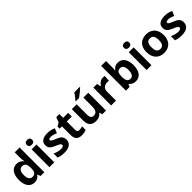

<svg xmlns="http://www.w3.org/2000/svg" viewBox="435 -2460 4165 4165"><g transform="rotate(-45 2517.0 -378.0)"><path d="M251 10C330 10 377 -26 406 -71H412L441 0H555V-760H406V-585C406 -542 413 -497 417 -476H412C382 -521 333 -556 255 -556C130 -556 45 -459 45 -272C45 -87 129 10 251 10ZM303 -109C235 -109 196 -163 196 -270C196 -377 235 -435 301 -435C389 -435 416 -377 416 -271V-255C414 -157 385 -109 303 -109Z M786 -760C741 -760 705 -743 705 -687C705 -632 741 -614 786 -614C830 -614 867 -632 867 -687C867 -743 830 -760 786 -760ZM860 -546H711V0H860Z M1397 -162C1397 -259 1338 -294 1245 -332C1149 -371 1131 -384 1131 -410C1131 -434 1153 -446 1197 -446C1246 -446 1292 -429 1346 -406L1391 -513C1326 -543 1267 -556 1199 -556C1068 -556 983 -505 983 -404C983 -311 1029 -275 1132 -232C1238 -187 1250 -173 1250 -146C1250 -118 1227 -99 1169 -99C1117 -99 1043 -118 984 -145V-22C1039 1 1088 10 1164 10C1318 10 1397 -51 1397 -162Z M1743 -109C1704 -109 1678 -129 1678 -171V-434H1831V-546H1678V-662H1583L1540 -547L1458 -497V-434H1529V-171C1529 -30 1602 10 1700 10C1756 10 1805 -1 1837 -15V-126C1806 -116 1776 -109 1743 -109Z M2409 -756V-766H2242C2213 -721 2159 -656 2127 -619V-606H2226C2277 -641 2371 -719 2409 -756ZM2448 -546H2299V-289C2299 -173 2272 -109 2181 -109C2120 -109 2093 -149 2093 -227V-546H1944V-190C1944 -50 2021 10 2138 10C2206 10 2271 -14 2306 -70H2314L2334 0H2448Z M2909 -556C2836 -556 2778 -510 2746 -454H2739L2717 -546H2604V0H2753V-278C2753 -381 2827 -417 2904 -417C2917 -417 2938 -415 2948 -412L2959 -552C2947 -554 2924 -556 2909 -556Z M3207 -583V-760H3058V0H3172L3197 -60H3207C3236 -24 3278 10 3358 10C3483 10 3568 -87 3568 -274C3568 -459 3484 -556 3362 -556C3283 -556 3236 -520 3207 -475H3201C3204 -497 3207 -542 3207 -583ZM3314 -437C3377 -437 3416 -383 3416 -276C3416 -169 3377 -111 3316 -111C3233 -111 3207 -169 3207 -275V-291C3209 -389 3236 -437 3314 -437Z M3766 -760C3721 -760 3685 -743 3685 -687C3685 -632 3721 -614 3766 -614C3810 -614 3847 -632 3847 -687C3847 -743 3810 -760 3766 -760ZM3840 -546H3691V0H3840Z M4492 -274C4492 -455 4382 -556 4229 -556C4064 -556 3963 -455 3963 -274C3963 -92 4073 10 4226 10C4390 10 4492 -92 4492 -274ZM4115 -274C4115 -382 4148 -436 4227 -436C4307 -436 4340 -382 4340 -274C4340 -166 4307 -110 4228 -110C4148 -110 4115 -166 4115 -274Z M4996 -162C4996 -259 4937 -294 4844 -332C4748 -371 4730 -384 4730 -410C4730 -434 4752 -446 4796 -446C4845 -446 4891 -429 4945 -406L4990 -513C4925 -543 4866 -556 4798 -556C4667 -556 4582 -505 4582 -404C4582 -311 4628 -275 4731 -232C4837 -187 4849 -173 4849 -146C4849 -118 4826 -99 4768 -99C4716 -99 4642 -118 4583 -145V-22C4638 1 4687 10 4763 10C4917 10 4996 -51 4996 -162Z"/></g></svg>

Font: Noto Sans Gujarati
Style: Bold
Weight: 700
Designer: Jelle Bosma - Monotype Design Team, Universal Thirst
Foundry: Monotype Imaging Inc.
Version: Version 2.106